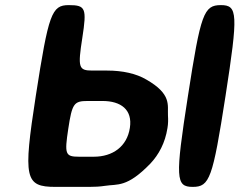

<svg xmlns="http://www.w3.org/2000/svg" viewBox="-20 -731 937 751"><path d="M302 -583C320 -699 315 -711 249 -711C182 -711 170 -678 120 -356C70 -33 77 0 197 0H329C350 0 371 -1 390 -4C440 -12 476 4 568 -91C601 -126 626 -172 635 -230C638 -247 638 -263 637 -279C635 -320 652 -363 552 -420C513 -443 460 -455 399 -455H341C287 -455 284 -467 302 -583ZM862 -355C912 -678 910 -711 844 -711C777 -711 765 -678 715 -355C665 -33 667 0 734 0C800 0 812 -33 862 -355ZM488 -231C477 -158 421 -118 347 -118H289C235 -118 232 -128 247 -227C262 -326 269 -336 323 -336H381C453 -336 499 -302 488 -231Z"/></svg>

Font: Asimov Print
Style: AIt
Weight: 500
Designer: Google
Version: Version 2.000980: 2014